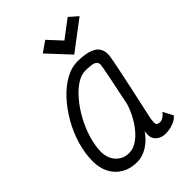

<svg xmlns="http://www.w3.org/2000/svg" viewBox="-246 -964 1092 1092"><g transform="rotate(-45 300.0 -418.0)"><path d="M503 -87 535 -28Q522 -9 492 2.5Q462 14 431 14Q396 14 374.5 -4Q353 -22 352 -49Q352 -58 352.5 -68Q353 -78 355 -82Q326 -38 284.5 -12Q243 14 200 14Q147 14 107 -9Q67 -32 45.5 -73Q24 -114 24 -168Q24 -232 43.5 -298Q63 -364 97.5 -424Q132 -484 175.5 -531Q219 -578 267.5 -605Q316 -632 363 -632Q436 -632 476.5 -610.5Q517 -589 517 -536Q517 -532 515.5 -520.5Q514 -509 509 -483.5Q504 -458 494.5 -411.5Q485 -365 469 -291Q453 -217 429 -108Q425 -82 427.5 -68.5Q430 -55 454 -55Q466 -55 479.5 -64Q493 -73 503 -87ZM205 -55Q241 -55 276.5 -81.5Q312 -108 342.5 -154Q373 -200 392 -258Q415 -367 429.5 -439Q444 -511 445 -527Q444 -548 424.5 -555.5Q405 -563 358 -563Q325 -563 289 -539.5Q253 -516 218.5 -475Q184 -434 156.5 -383.5Q129 -333 112.5 -278.5Q96 -224 95 -173Q96 -120 126.5 -87.5Q157 -55 205 -55ZM379 -672 257 -803 322 -848 396 -768 504 -850 555 -805Z"/></g></svg>

Font: Victor Mono
Style: Italic
Weight: 400
Italic angle: -12°
Monospace: yes
Designer: Rune Bjørnerås
Version: Version 1.561;gftools[0.9.30]